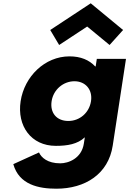

<svg xmlns="http://www.w3.org/2000/svg" viewBox="-20 -870 784 1165"><path d="M293.2 -256C304 -327 364.7 -377 431.7 -377C497.7 -377 543 -327 532.2 -256C521.5 -186 463.8 -136 394.8 -136C322.8 -136 282.5 -186 293.2 -256ZM60.7 126C95.6 251 214.9 275 321.9 275C496.9 275 637.5 186 663.9 14L744.5 -513H567.5L560.5 -467H557.5C521.4 -506 469.8 -528 401.8 -528C251.8 -528 128.1 -406 105.2 -256C82.2 -106 168.7 15 318.7 15C388.7 15 450.2 5 494.7 -37L488.8 1C474.9 92 394.5 121 345.5 121C268.5 121 230.8 86 216.6 55ZM284.8 -688 338.9 -597 509 -709 644.9 -597 726.8 -688 530.6 -850Z"/></svg>

Font: Sztylet
Style: BdObl
Weight: 700
Foundry: Cannot Into Space Fonts, PlusOne Fonts
Version: Version 0.12